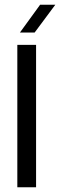

<svg xmlns="http://www.w3.org/2000/svg" viewBox="-20 -789 253 809"><path d="M53 0V-600H132V0ZM64 -652 149 -769H213L126 -652Z"/></svg>

Font: Big Shoulders Text
Style: Regular
Weight: 400
Designer: Patric King
Foundry: XO Type Co
Version: Version 1.000; ttfautohint (v1.8.2)